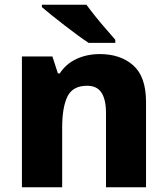

<svg xmlns="http://www.w3.org/2000/svg" viewBox="-20 -786 703 806"><path d="M399 -559Q486 -559 539.5 -511.5Q593 -464 593 -358V0H425V-311Q425 -368 406 -397Q387 -426 346 -426Q285 -426 263 -380.5Q241 -335 241 -250V0H72V-549H200L223 -478H231Q257 -518 301 -538.5Q345 -559 399 -559ZM343 -766Q359 -744 381 -716.5Q403 -689 425.5 -663.5Q448 -638 464 -619V-606H352Q332 -619 305.5 -638.5Q279 -658 250.5 -680Q222 -702 197 -722Q172 -742 156 -756V-766Z"/></svg>

Font: Noto Sans ExtraBold
Style: Regular
Weight: 800
Designer: Monotype Design Team
Foundry: Monotype Imaging Inc.
Version: Version 2.007